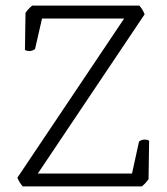

<svg xmlns="http://www.w3.org/2000/svg" viewBox="-20 -665 597 685"><path d="M486 0H61Q49 -14 42 -31L423 -599H130L105 -490Q96 -483 85 -483Q75 -483 69 -487L71 -619Q81 -634 95 -645H477Q489 -632 496 -614L115 -46H451L476 -160Q485 -167 496 -167Q506 -167 512 -163L510 -26Q500 -11 486 0Z"/></svg>

Font: Scope One
Style: Regular
Weight: 400
Designer: Dalton Maag Ltd
Foundry: Dalton Maag Ltd
Version: Version 1.001; ttfautohint (v1.4.1) -l 11 -r 50 -G 50 -x 14 